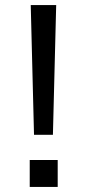

<svg xmlns="http://www.w3.org/2000/svg" viewBox="-20 -742 339 762"><path d="M190 -207H115L102 -722H203ZM209 0H98V-107H209Z"/></svg>

Font: Ulagadi Sans
Style: Regular
Weight: 400
Designer: Ninad Kale (Devanagari), Jonny Pinhorn (Latin)
Foundry: Indian Type Foundry
Version: Version 3.01;March 29, 2020;FontCreator 12.0.0.2522 64-bit; 